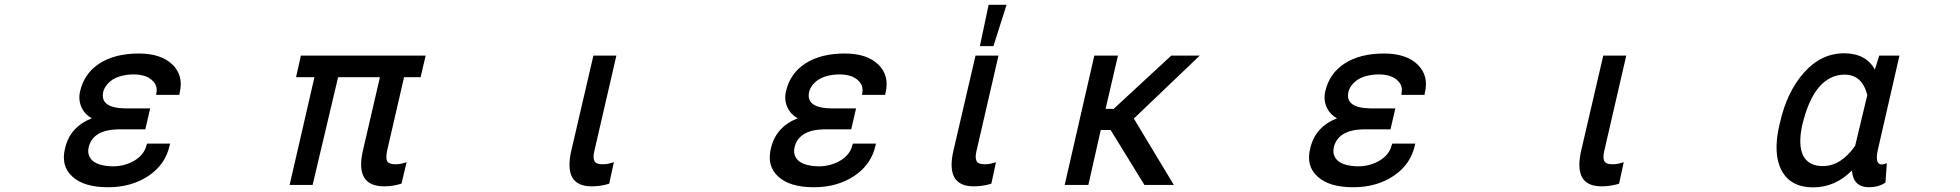

<svg xmlns="http://www.w3.org/2000/svg" viewBox="-20 -786 8332 816"><path d="M480.5 -236.3Q373 -233.4 356.4 -158.2Q349.6 -124 375 -101.6Q402.3 -80.1 460 -79.1Q511.7 -79.1 554.7 -105.5Q593.8 -130.9 602.5 -168.9L605.5 -175.8H703.1L701.2 -168.9Q683.6 -86.9 610.4 -38.1Q538.1 9.8 439.5 9.8Q336.9 9.8 288.1 -35.2Q237.3 -80.1 256.8 -157.2Q278.3 -247.1 370.1 -283.2Q341.8 -298.8 328.1 -326.2Q311.5 -360.4 320.3 -397.5Q337.9 -474.6 403.3 -516.6Q468.8 -558.6 570.3 -558.6Q664.1 -558.6 712.9 -511.7Q761.7 -463.9 743.2 -389.6L742.2 -382.8H643.6L644.5 -389.6Q651.4 -421.9 627 -444.3L626 -445.3Q600.6 -468.8 549.8 -469.7Q497.1 -469.7 460.9 -449.2Q427.7 -427.7 418.9 -396.5Q411.1 -361.3 434.6 -343.8Q458 -326.2 513.7 -325.2H618.2L597.7 -236.3Z M1789.1 -549.8 1767.6 -458H1697.3L1625 -144.5Q1619.1 -114.3 1625 -101.6Q1632.8 -87.9 1659.2 -87.9Q1680.7 -87.9 1698.2 -93.8L1708 -96.7L1686.5 -5.9L1680.7 -3.9Q1647.5 5.9 1612.3 5.9Q1487.3 5.9 1522.5 -146.5L1594.7 -458H1417L1308.6 0H1210.9L1316.4 -458H1238.3L1258.8 -549.8Z M2502 -549.8H2599.6L2505.9 -143.6Q2499 -115.2 2506.8 -100.6Q2513.7 -87.9 2541 -87.9Q2560.5 -87.9 2579.1 -93.8L2588.9 -96.7L2569.3 -5.9L2564.5 -3.9Q2531.2 5.9 2494.1 5.9Q2373 5.9 2408.2 -146.5Z M3480.5 -236.3Q3373 -233.4 3356.4 -158.2Q3349.6 -124 3375 -101.6Q3402.3 -80.1 3460 -79.1Q3511.7 -79.1 3554.7 -105.5Q3593.8 -130.9 3602.5 -168.9L3605.5 -175.8H3703.1L3701.2 -168.9Q3683.6 -86.9 3610.4 -38.1Q3538.1 9.8 3439.5 9.8Q3336.9 9.8 3288.1 -35.2Q3237.3 -80.1 3256.8 -157.2Q3278.3 -247.1 3370.1 -283.2Q3341.8 -298.8 3328.1 -326.2Q3311.5 -360.4 3320.3 -397.5Q3337.9 -474.6 3403.3 -516.6Q3468.8 -558.6 3570.3 -558.6Q3664.1 -558.6 3712.9 -511.7Q3761.7 -463.9 3743.2 -389.6L3742.2 -382.8H3643.6L3644.5 -389.6Q3651.4 -421.9 3627 -444.3L3626 -445.3Q3600.6 -468.8 3549.8 -469.7Q3497.1 -469.7 3460.9 -449.2Q3427.7 -427.7 3418.9 -396.5Q3411.1 -361.3 3434.6 -343.8Q3458 -326.2 3513.7 -325.2H3618.2L3597.7 -236.3Z M4126 -549.8H4223.6L4129.9 -143.6Q4123 -115.2 4130.9 -100.6Q4137.7 -87.9 4165 -87.9Q4184.6 -87.9 4203.1 -93.8L4212.9 -96.7L4193.4 -5.9L4188.5 -3.9Q4155.3 5.9 4118.2 5.9Q3997.1 5.9 4032.2 -146.5ZM4144.5 -589.8 4181.6 -765.6H4257.8L4202.1 -589.8Z M4843.8 0 4700.2 -233.4H4658.2L4605.5 0H4504.9L4630.9 -549.8H4731.4L4678.7 -323.2H4712.9L4958 -549.8H5079.1L4798.8 -282.2L4968.8 0Z M5772.5 -236.3Q5665 -233.4 5648.4 -158.2Q5641.6 -124 5667 -101.6Q5694.3 -80.1 5752 -79.1Q5803.7 -79.1 5846.7 -105.5Q5885.7 -130.9 5894.5 -168.9L5897.5 -175.8H5995.1L5993.2 -168.9Q5975.6 -86.9 5902.3 -38.1Q5830.1 9.8 5731.4 9.8Q5628.9 9.8 5580.1 -35.2Q5529.3 -80.1 5548.8 -157.2Q5570.3 -247.1 5662.1 -283.2Q5633.8 -298.8 5620.1 -326.2Q5603.5 -360.4 5612.3 -397.5Q5629.9 -474.6 5695.3 -516.6Q5760.7 -558.6 5862.3 -558.6Q5956.1 -558.6 6004.9 -511.7Q6053.7 -463.9 6035.2 -389.6L6034.2 -382.8H5935.5L5936.5 -389.6Q5943.4 -421.9 5918.9 -444.3L5918 -445.3Q5892.6 -468.8 5841.8 -469.7Q5789.1 -469.7 5752.9 -449.2Q5719.7 -427.7 5710.9 -396.5Q5703.1 -361.3 5726.6 -343.8Q5750 -326.2 5805.7 -325.2H5910.2L5889.6 -236.3Z M6793.9 -549.8H6891.6L6797.9 -143.6Q6791 -115.2 6798.8 -100.6Q6805.7 -87.9 6833 -87.9Q6852.5 -87.9 6871.1 -93.8L6880.9 -96.7L6861.3 -5.9L6856.4 -3.9Q6823.2 5.9 6786.1 5.9Q6665 5.9 6700.2 -146.5Z M7966.8 -549.8H8052.7L7960.9 -149.4Q7947.3 -87.9 7976.6 -86.9Q7982.4 -86.9 7989.3 -88.9L7999 -92.8L7993.2 -9.8L7989.3 -7.8Q7961.9 9.8 7922.9 9.8Q7856.4 9.8 7850.6 -61.5Q7779.3 10.7 7684.6 10.3Q7589.8 9.8 7551.8 -61.5Q7513.7 -132.8 7543 -257.8L7544.9 -264.6Q7574.2 -395.5 7647 -477.5Q7719.7 -559.6 7818.4 -559.6Q7911.1 -558.6 7948.2 -490.2ZM7711.9 -417Q7666 -364.3 7639.6 -254.9Q7621.1 -169.9 7643.6 -124Q7667 -80.1 7727.5 -80.1Q7803.7 -80.1 7864.3 -166L7916 -381.8Q7894.5 -468.8 7819.3 -468.8Q7757.8 -468.8 7711.9 -417Z"/></svg>

Font: RobotoJAA
Style: Medium
Weight: 500
Version: Version 2.05; 2016-11-05